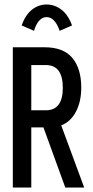

<svg xmlns="http://www.w3.org/2000/svg" viewBox="-20 -833 415 853"><path d="M37 0V-623H178Q262 -623 301.5 -575.5Q341 -528 341 -444Q341 -382 317.5 -337Q294 -292 252 -276L354 0H270L173 -267H119V0ZM119 -343H184Q259 -343 259 -443Q259 -544 184 -544H119ZM131 -696 76 -720Q93 -767 122 -790Q151 -813 187 -813Q223 -813 253 -790Q283 -767 300 -720L245 -696Q224 -757 187 -757Q150 -757 131 -696Z"/></svg>

Font: Inconsolata Condensed SemiBold
Style: Regular
Weight: 600
Width: 3
Monospace: yes
Designer: Raph Levien, Cyreal, Brenton Simpson
Foundry: Raph Levien, Cyreal, Google
Version: Version 3.100; ttfautohint (v1.8.4.7-5d5b)